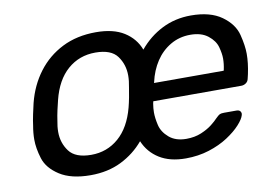

<svg xmlns="http://www.w3.org/2000/svg" viewBox="-63 -630 1063 741"><g transform="rotate(-10 468.5 -260.0)"><path d="M237 10Q161 10 116 -19Q71 -48 58.5 -88.5Q46 -129 46 -163Q46 -189 51 -217Q53 -234 58.5 -260.5Q64 -287 68 -303Q85 -370 123.5 -421Q162 -472 219.5 -501Q277 -530 352 -530Q420 -530 462 -503.5Q504 -477 521 -432Q559 -478 610.5 -504Q662 -530 724 -530Q800 -530 844.5 -498Q889 -466 900 -422.5Q911 -379 911 -347Q911 -311 902 -269L898 -252Q896 -241 887.5 -235Q879 -229 869 -229H524L522 -220Q519 -202 519 -186Q519 -164 525.5 -136Q532 -108 557.5 -86Q583 -64 625 -64Q658 -64 684 -75Q710 -86 727 -99.5Q744 -113 751 -121Q763 -133 768.5 -135.5Q774 -138 786 -138H834Q843 -138 847.5 -133.5Q852 -129 852 -122Q852 -120 851 -117Q847 -102 827.5 -80.5Q808 -59 776 -38Q744 -17 701.5 -3.5Q659 10 610 10Q548 10 507 -15.5Q466 -41 447 -86Q410 -42 357.5 -16Q305 10 237 10ZM253 -67Q315 -67 360.5 -106.5Q406 -146 426 -222Q430 -237 434.5 -260Q439 -283 441 -298Q446 -323 446 -344Q446 -387 422 -420Q398 -453 336 -453Q273 -453 227.5 -413.5Q182 -374 163 -298Q159 -283 154 -260Q149 -237 147 -222Q142 -197 142 -176Q142 -133 166.5 -100Q191 -67 253 -67ZM539 -298H812L813 -301Q818 -324 818 -345Q818 -364 811 -390Q804 -416 778 -436.5Q752 -457 709 -457Q666 -457 631 -436.5Q596 -416 573 -381Q550 -346 540 -301Z"/></g></svg>

Font: SVN-Rubik
Style: Italic
Weight: 400
Italic angle: -12°
Designer: Hubert and Fischer
Foundry: Hubert & Fischer
Version: Version 2.101; ttfautohint (v1.8.3)